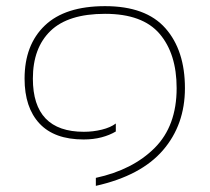

<svg xmlns="http://www.w3.org/2000/svg" viewBox="-20 -504 682 625"><path d="M292 101V75Q412 49 483.5 -22.5Q555 -94 555 -217Q555 -329 499.5 -394Q444 -459 322 -459Q202 -459 144.5 -403.5Q87 -348 87 -248Q87 -75 253 -75Q283 -75 311.5 -82Q340 -89 357 -102V-76Q337 -64 310.5 -57Q284 -50 252 -50Q157 -50 108.5 -102Q60 -154 60 -248Q60 -358 126 -421Q192 -484 322 -484Q455 -484 518.5 -412Q582 -340 582 -217Q582 -98 510.5 -15Q439 68 292 101Z"/></svg>

Font: Kanit Thin
Style: Regular
Weight: 250
Designer: Katatrad Team
Foundry: CadsonDemak
Version: Version 2.000; ttfautohint (v1.8.3)